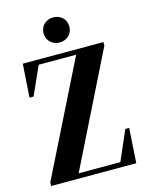

<svg xmlns="http://www.w3.org/2000/svg" viewBox="-126 -927 771 1005"><g transform="rotate(-15 260.0 -425.0)"><path d="M24 0H485L497 -188H476L406 -27H180L483 -638V-657H46L34 -476H56L125 -630H328L24 -19ZM262 -714C300 -714 332 -741 332 -782C332 -823 300 -850 262 -850C224 -850 192 -823 192 -782C192 -741 224 -714 262 -714Z"/></g></svg>

Font: Source Serif 4 Display
Style: Bold
Weight: 700
Designer: Frank Grießhammer
Foundry: Adobe Systems Incorporated
Version: Version 4.004;hotconv 1.0.117;makeotfexe 2.5.65602